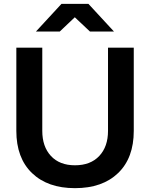

<svg xmlns="http://www.w3.org/2000/svg" viewBox="-20 -963 780 999"><path d="M676 -715V-282Q676 -141 594.5 -62.5Q513 16 370 16Q228 16 146.5 -62.5Q65 -141 65 -282V-715H200V-282Q200 -200 245 -151.5Q290 -103 370 -103Q451 -103 496.5 -151.5Q542 -200 542 -282V-715ZM573 -799H448L312 -927H426L291 -799H167L300 -943H440Z"/></svg>

Font: Wix Madefor Display
Style: Bold
Weight: 700
Designer: Dalton Maag Ltd
Foundry: Dalton Maag Ltd
Version: Version 3.100